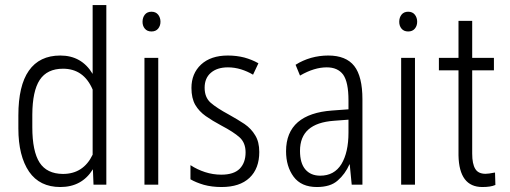

<svg xmlns="http://www.w3.org/2000/svg" viewBox="-20 -731 2020 760"><path d="M107.9 -277.3V-227.5Q107.9 -132.3 136.7 -87.4Q165.5 -43 229 -42.5Q310.1 -42.5 346.7 -118.7V-376.5Q311.5 -459 229.5 -459Q166.5 -459 137.2 -414.6Q108.4 -370.6 107.9 -277.3ZM52.7 -222.2V-273.9Q52.7 -392.1 94.2 -451.2Q136.2 -511.2 218.8 -511.2Q303.2 -511.2 346.7 -438.5V-709.5V-710.9H348.1H399.4H400.9V-709.5V-1.5V0H399.4H351.1H350.1V-1.5L347.7 -61Q304.2 9.3 218.8 9.3Q137.2 9.3 95.2 -51.3Q52.7 -113.8 52.7 -222.2Z M553.2 -672.9Q562.5 -684.6 579.6 -684.6Q596.7 -684.6 606 -672.9Q615.2 -661.1 615.2 -645Q615.2 -628.9 606 -617.7Q596.7 -606.4 579.6 -606.4Q562.5 -606.4 553.2 -617.7Q543.9 -628.9 544.2 -645.3Q544.4 -661.6 553.2 -672.9ZM606.4 0H605H553.2H551.8V-1.5V-500.5V-502H553.2H605H606.4V-500.5V-1.5Z M990.2 -195.3Q1006.3 -169.4 1006.3 -129.4Q1006.3 -64 967.8 -27.3Q948.2 -8.8 920.7 0.2Q893.1 9.3 856.9 9.3Q818.4 9.3 786.6 0.5Q755.4 -8.8 734.4 -21L733.9 -21.5V-22V-75.2V-77.1L735.8 -76.2Q760.3 -60.1 791.5 -49.8Q822.8 -39.6 856 -39.6Q905.3 -39.6 928.7 -63Q952.1 -86.9 952.1 -127.9Q952.1 -165.5 928.7 -187Q904.8 -208.5 856.4 -233.9Q820.8 -252.9 794.4 -271.5Q768.1 -290 752.9 -315.9Q737.8 -342.3 737.8 -382.8Q737.8 -439.9 775.9 -475.6Q814.5 -511.2 881.8 -511.2H882.3Q916 -511.2 946.8 -503.4Q977.1 -495.1 1002 -481L1002.9 -480.5L1002.4 -479.5L982.4 -437L981.9 -435.5L980.5 -436Q959 -448.7 934.1 -456.5Q908.2 -464.4 882.3 -464.4Q839.8 -464.4 814.9 -443.1Q790 -421.9 790 -383.8Q790 -345.7 813.5 -324.7Q837.4 -303.7 886.2 -277.3Q920.4 -258.3 947.8 -240.2Q974.6 -221.7 990.2 -195.3Z M1359.4 -206.1V-257.3L1301.3 -252.9Q1234.4 -248 1200.9 -218.5Q1167.5 -189 1167.5 -133.8Q1167.5 -85 1188.7 -60.3Q1210 -35.6 1247.6 -35.6Q1303.2 -35.6 1331.5 -81.5Q1359.4 -127.9 1359.4 -206.1ZM1211.4 -502Q1244.6 -511.2 1279.3 -511.2Q1349.6 -511.2 1382.3 -469.7Q1414.6 -428.2 1414.6 -337.9V-1V0H1413.1H1373H1372.1V-1L1364.3 -80.6H1363.3Q1346.2 -42 1316.9 -16.6Q1302.2 -3.4 1281.7 2.9Q1260.7 9.3 1234.4 9.3Q1172.4 9.3 1142.1 -31.7Q1112.3 -72.3 1112.3 -132.3Q1112.3 -207 1159.2 -247.6Q1205.6 -287.1 1294.4 -293.5L1359.4 -298.3V-334Q1359.4 -405.8 1338.4 -435.5Q1316.9 -464.4 1273.4 -464.4Q1224.1 -464.4 1168.9 -432.6L1168 -431.6L1167 -433.1L1150.4 -473.6L1149.9 -474.6L1150.9 -475.1Q1177.7 -492.2 1211.4 -502Z M1569.3 -672.9Q1578.6 -684.6 1595.7 -684.6Q1612.8 -684.6 1622.1 -672.9Q1631.3 -661.1 1631.3 -645Q1631.3 -628.9 1622.1 -617.7Q1612.8 -606.4 1595.7 -606.4Q1578.6 -606.4 1569.3 -617.7Q1560.1 -628.9 1560.3 -645.3Q1560.5 -661.6 1569.3 -672.9ZM1622.6 0H1621.1H1569.3H1567.9V-1.5V-500.5V-502H1569.3H1621.1H1622.6V-500.5V-1.5Z M1849.1 -648.4V-647V-502H1933.6H1935.1V-500.5V-454.1V-452.6H1933.6H1849.1V-123Q1849.1 -82 1861.3 -62.5Q1872.6 -43.5 1900.9 -43Q1901.4 -43 1901.9 -43Q1913.6 -43 1938 -47.9H1939.5V-46.4L1940.9 0V1L1939.9 1.5Q1922.4 9.3 1889.2 9.3Q1797.4 9.3 1794.9 -115.7V-452.6H1718.8H1717.3V-454.1V-500.5V-502H1718.8H1794.9V-647V-648.4H1796.4H1847.7Z"/></svg>

Font: MAUL Condensed Light
Style: Light
Weight: 300
Designer: MAUL
Version: Version 2.137; 2017; ttfautohint (v1.8.3)